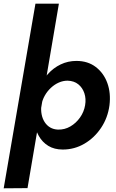

<svg xmlns="http://www.w3.org/2000/svg" viewBox="-27 -800 631 1040"><path d="M122 219 292 -780H165L-7 220ZM566 -230Q574 -296 554.5 -350Q535 -404 492 -437Q449 -470 387 -470Q341 -470 301.5 -451Q262 -432 232.5 -399Q203 -366 183.5 -323Q164 -280 157 -230Q151 -184 157.5 -141Q164 -98 183 -64Q202 -30 234.5 -10Q267 10 313 10Q376 10 430 -21.5Q484 -53 520.5 -107.5Q557 -162 566 -230ZM434 -230Q428 -194 406.5 -163.5Q385 -133 354 -115Q323 -97 287 -98Q263 -99 245 -109.5Q227 -120 215 -138.5Q203 -157 198.5 -180.5Q194 -204 197 -230Q202 -258 215.5 -282Q229 -306 249 -324.5Q269 -343 292 -353Q315 -363 339 -363Q374 -362 397 -343.5Q420 -325 430 -295Q440 -265 434 -230Z"/></svg>

Font: Jost SemiBold
Style: Italic
Weight: 600
Italic angle: -5°
Version: Version 3.710